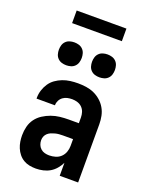

<svg xmlns="http://www.w3.org/2000/svg" viewBox="-168 -996 836 1088"><g transform="rotate(20 250.0 -452.5)"><path d="M188 8Q169 8 150 4.5Q131 1 114 -9Q97 -19 84.5 -34.5Q72 -50 64.5 -68Q57 -86 54 -105Q51 -124 51 -143Q51 -170 57.5 -196Q64 -222 79.5 -243Q95 -264 117.5 -278.5Q140 -293 165 -302Q190 -311 216.5 -314Q243 -317 269 -317H330V-351Q330 -368 325 -383.5Q320 -399 308.5 -410.5Q297 -422 281 -427Q265 -432 249 -432Q234 -432 220 -429Q206 -426 194 -417.5Q182 -409 175 -395.5Q168 -382 168 -368V-366H57V-371Q57 -394 64 -416.5Q71 -439 84 -458.5Q97 -478 116 -491.5Q135 -505 157 -513.5Q179 -522 202.5 -525Q226 -528 249 -528Q274 -528 298.5 -524.5Q323 -521 345.5 -511Q368 -501 387 -484.5Q406 -468 418.5 -446.5Q431 -425 436 -400.5Q441 -376 441 -351V0H330V-78Q320 -58 305.5 -41Q291 -24 272.5 -13Q254 -2 232 3Q210 8 188 8ZM234 -88Q253 -88 271.5 -93.5Q290 -99 303.5 -112Q317 -125 323.5 -143Q330 -161 330 -180V-221H269Q257 -221 245.5 -220Q234 -219 222.5 -216Q211 -213 200 -208.5Q189 -204 180 -196Q171 -188 166.5 -177Q162 -166 162 -154Q162 -140 167 -127Q172 -114 182.5 -104.5Q193 -95 206.5 -91.5Q220 -88 234 -88ZM350 -601Q336 -601 322.5 -605Q309 -609 299 -619Q289 -629 285 -642.5Q281 -656 281 -670Q281 -684 285 -697.5Q289 -711 299 -721Q309 -731 322.5 -735Q336 -739 350 -739Q364 -739 377.5 -735Q391 -731 401 -721Q411 -711 415 -697.5Q419 -684 419 -670Q419 -656 415 -642.5Q411 -629 401 -619Q391 -609 377.5 -605Q364 -601 350 -601ZM150 -601Q136 -601 122.5 -605Q109 -609 99 -619Q89 -629 85 -642.5Q81 -656 81 -670Q81 -684 85 -697.5Q89 -711 99 -721Q109 -731 122.5 -735Q136 -739 150 -739Q164 -739 177.5 -735Q191 -731 201 -721Q211 -711 215 -697.5Q219 -684 219 -670Q219 -656 215 -642.5Q211 -629 201 -619Q191 -609 177.5 -605Q164 -601 150 -601ZM100 -837V-913H400V-837Z"/></g></svg>

Font: Iosevka Term
Style: Bold
Weight: 700
Monospace: yes
Designer: Belleve Invis
Foundry: Belleve Invis
Version: Version 30.0.1